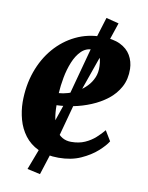

<svg xmlns="http://www.w3.org/2000/svg" viewBox="-85 -722 681 883"><g transform="rotate(10 255.0 -280.0)"><path d="M455 -104Q442 -82.5 412.2 -55.8Q382.5 -29 337.8 -8.8Q293 11.5 234 11.5Q177 11.5 137.8 -7.5Q98.5 -26.5 74.2 -58.8Q50 -91 39 -131Q28 -171 27.5 -212.5Q27.5 -289.5 50.5 -354.8Q73.5 -420 115.2 -468.5Q157 -517 212.8 -544Q268.5 -571 334 -571Q387 -571 420.5 -554.8Q454 -538.5 470.2 -510.5Q486.5 -482.5 487.5 -448Q488.5 -400 468.8 -363.5Q449 -327 415.8 -301.2Q382.5 -275.5 342 -258.8Q301.5 -242 260.2 -234Q219 -226 183.5 -225Q183.5 -188.5 189.2 -160Q195 -131.5 207 -111.5Q219 -91.5 237 -81Q255 -70.5 278.5 -70.5Q315 -70.5 342.5 -82.8Q370 -95 390.8 -113.8Q411.5 -132.5 426.5 -151ZM301.5 -505.5Q271 -505.5 249.8 -484.2Q228.5 -463 214.5 -428.8Q200.5 -394.5 193.2 -355.5Q186 -316.5 184 -281.5Q203 -282.5 225.8 -289.2Q248.5 -296 270.2 -308.8Q292 -321.5 310 -340Q328 -358.5 338.2 -382.5Q348.5 -406.5 347 -436Q346 -470.5 334.5 -488Q323 -505.5 301.5 -505.5ZM163.5 100.5 103 87 146 -26.5 234 -284.5 302.5 -538.5 340 -660 399 -645 360.5 -530 270.5 -274 200.5 -15Z"/></g></svg>

Font: Merriweather ExtraBold
Style: Italic
Weight: 800
Italic angle: -7.8°
Version: Version 2.101